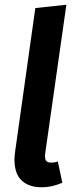

<svg xmlns="http://www.w3.org/2000/svg" viewBox="-20 -775 322 810"><path d="M243 -4Q222 5 200.5 10Q179 15 155 15Q102 15 71.5 -13.5Q41 -42 41 -102Q41 -117 44 -137L129 -741L260 -755L171 -130Q170 -126 170 -122V-116Q170 -101 176 -95Q182 -89 196 -89Q202 -89 209.5 -90Q217 -91 224 -94Z"/></svg>

Font: Xgbmvzvtohvqztyvzapvmeyoton
Style: Regular
Weight: 500
Italic angle: -8°
Designer: Carrois Corporate & Edenspiekermann
Foundry: Carrois Corporate GbR & Edenspiekermann AG
Version: Version 2.001